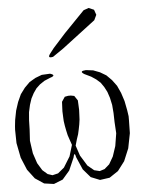

<svg xmlns="http://www.w3.org/2000/svg" viewBox="-62 -801 615 827"><g transform="rotate(-5 245.5 -388.0)"><path d="M231.4 -389.6H243.2L257.8 -386.7L271.5 -366.2L272.5 -345.7L273.4 -325.2L272.5 -303.7L271.5 -283.2L268.6 -262.7L264.6 -242.2L259.8 -220.7L252.9 -200.2L245.1 -172.9L259.8 -128.9L288.1 -83L315.4 -60.5L338.9 -54.7L360.4 -61.5L381.8 -80.1L400.4 -112.3L415 -156.2L423.8 -210.9L420.9 -259.8L419.9 -298.8L417 -334L410.2 -365.2L401.4 -391.6L389.6 -414.1L376 -433.6L358.4 -449.2L337.9 -462.9L309.6 -476.6Q285.2 -491.2 317.4 -493.2L348.6 -489.3L377 -478.5L403.3 -462.9L425.8 -440.4L445.3 -414.1L460 -381.8L471.7 -345.7L479.5 -305.7L483.4 -279.3V-261.7L482.4 -206.1L469.7 -141.6L447.3 -87.9L417 -47.9L378.9 -22.5L336.9 -16.6L297.9 -32.2L266.6 -68.4L243.2 -122.1Q237.3 -151.4 231.4 -122.1L208 -68.4L176.8 -32.2L137.7 -16.6L95.7 -22.5L57.6 -47.9L27.3 -87.9L4.9 -141.6L-7.8 -206.1L-8.8 -263.7L-7.8 -279.3L-4.9 -305.7L2.9 -345.7L14.6 -381.8L29.3 -414.1L48.8 -440.4L71.3 -462.9L97.7 -478.5L126 -489.3L162.1 -491.2Q190.4 -482.4 161.1 -473.6L135.7 -462.9L115.2 -449.2L98.6 -433.6L85 -414.1L73.2 -391.6L64.5 -365.2L57.6 -334L54.7 -298.8L53.7 -259.8L50.8 -210.9L58.6 -156.2L73.2 -112.3L92.8 -80.1L114.3 -61.5L134.8 -54.7L159.2 -60.5L186.5 -83L214.8 -128.9L229.5 -177.7L221.7 -200.2L214.8 -220.7L210 -242.2L206.1 -262.7L203.1 -283.2L202.1 -303.7L201.2 -325.2L202.1 -345.7L203.1 -366.2L216.8 -386.7ZM372.1 -704.1 228.5 -594.7 181.6 -562.5Q154.3 -556.6 170.9 -578.1L187.5 -599.6L241.2 -659.2L330.1 -751L352.5 -758.8L375 -749L382.8 -726.6Z"/></g></svg>

Font: B2 Hana
Style: Regular
Weight: 500
Version: 2020-08-05; (max)